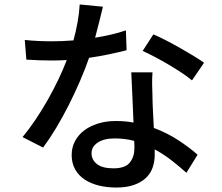

<svg xmlns="http://www.w3.org/2000/svg" viewBox="-20 -791 996 860"><path d="M840 -431Q821 -447 793 -465.5Q765 -484 734.5 -502Q704 -520 673.5 -536Q643 -552 619 -563L667 -637Q693 -626 725 -609.5Q757 -593 788.5 -575Q820 -557 848 -540Q876 -523 894 -510ZM547 -566Q512 -557 469.5 -548Q427 -539 379 -532Q362 -483 338.5 -428.5Q315 -374 288 -320.5Q261 -267 231.5 -218Q202 -169 173 -130L81 -177Q110 -212 139 -255Q168 -298 194 -344Q220 -390 242 -436Q264 -482 279 -522Q262 -521 245 -520.5Q228 -520 211 -520Q184 -520 155.5 -521Q127 -522 98 -524L91 -612Q119 -609 150.5 -607.5Q182 -606 211 -606Q235 -606 259 -607Q283 -608 309 -610Q320 -650 327.5 -691.5Q335 -733 337 -771L441 -761Q435 -736 426 -699.5Q417 -663 406 -622Q442 -628 477 -636Q512 -644 544 -655ZM582 -126Q582 -134 582 -141.5Q582 -149 581 -160Q539 -171 494 -171Q446 -171 418 -152.5Q390 -134 390 -105Q390 -75 414.5 -56Q439 -37 488 -37Q541 -37 561.5 -63Q582 -89 582 -126ZM663 -467Q661 -437 661.5 -411.5Q662 -386 663 -357Q663 -334 665 -296.5Q667 -259 669 -218Q730 -195 779.5 -162.5Q829 -130 865 -98L815 -17Q786 -43 750.5 -71Q715 -99 673 -122V-97Q673 -67 663.5 -40Q654 -13 633 6.5Q612 26 579.5 37.5Q547 49 500 49Q459 49 422.5 40Q386 31 359 13Q332 -5 316.5 -32.5Q301 -60 301 -97Q301 -130 315.5 -158Q330 -186 356 -206Q382 -226 418.5 -237.5Q455 -249 499 -249Q543 -249 578 -242Q576 -298 573 -359Q570 -420 568 -467Z"/></svg>

Font: Kinto Sans Med
Style: Regular
Weight: 500
Designer: Authors: Ryoko NISHIZUKA  (kana & ideographs); Paul D. Hunt (Latin, Greek & Cyrillic); Wenlong ZHANG  (bopomofo); Sandol
Foundry: Adobe Systems Incorporated, ookami Inc.
Version: Version 0.001